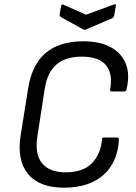

<svg xmlns="http://www.w3.org/2000/svg" viewBox="-20 -857 630 888"><path d="M276 11Q162 11 110 -52Q58 -115 75 -228L110 -447Q127 -557 190.5 -611.5Q254 -666 366 -666Q440 -666 490.5 -639.5Q541 -613 561.5 -563Q582 -513 565 -443Q564 -434 555 -434H496Q488 -434 489 -443Q503 -515 470.5 -555Q438 -595 358 -595Q284 -595 241.5 -559Q199 -523 187 -447L153 -227Q140 -145 174 -102.5Q208 -60 284 -60Q361 -60 402.5 -99.5Q444 -139 452 -212Q452 -221 461 -221H521Q530 -221 530 -212Q525 -107 458.5 -48Q392 11 276 11ZM506 -836Q511 -838 514 -836.5Q517 -835 516 -830L508 -785Q506 -776 500 -773L378 -721Q372 -718 365 -721L262 -778Q255 -782 256 -790L262 -828Q264 -839 274 -835L378 -789Z"/></svg>

Font: Sofia Sans Semi Condensed
Style: Italic
Weight: 400
Italic angle: -9°
Designer: Botio Nikoltchev, Ani Petrova
Foundry: lettersoup
Version: Version 4.101